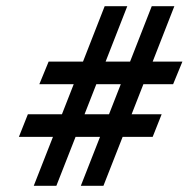

<svg xmlns="http://www.w3.org/2000/svg" viewBox="-20 -600 609 620"><path d="M162 0 224 -158H303L241 0H314L376 -158H473L502 -231H405L443 -328H539L569 -401H473L543 -580H470L400 -401H321L391 -580H318L248 -401H137L107 -328H218L180 -231H70L41 -158H151L89 0ZM370 -328 332 -231H253L291 -328Z"/></svg>

Font: Charger
Style: It
Weight: 400
Designer: Jasper
Foundry: Cannot Into Space Fonts
Version: Version 0.98